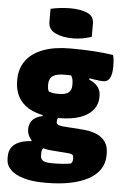

<svg xmlns="http://www.w3.org/2000/svg" viewBox="-65 -840 729 1103"><g transform="rotate(5 300.0 -288.5)"><path d="M114 -81Q114 -102 122.5 -119Q131 -136 148 -147Q165 -158 190 -163V-183L286 -173Q280 -164 277 -155Q274 -146 274 -136Q274 -126 283.5 -121Q293 -116 314 -114L414 -107Q468 -104 503.5 -89.5Q539 -75 557.5 -48.5Q576 -22 576 18V29Q576 74 553.5 109Q531 144 487.5 168Q444 192 382.5 204.5Q321 217 244 217H233Q164 217 114 202.5Q64 188 37.5 161.5Q11 135 11 98V85Q11 55 25 34Q39 13 68 0.5Q97 -12 139 -14V-31L235 -2Q222 7 214.5 14.5Q207 22 204 30Q201 38 201 50V61Q201 76 207.5 85Q214 94 228 98Q242 102 264 102H277Q306 102 331 100Q356 98 376 94Q382 88 384 82Q386 76 386 67V57Q386 48 379.5 43Q373 38 361 37L258 29Q215 26 182.5 11Q150 -4 132 -28Q114 -52 114 -81ZM321 -425 439 -421V-395Q471 -382 488.5 -360Q506 -338 506 -310V-302Q506 -257 479.5 -225Q453 -193 404 -176.5Q355 -160 288 -160Q204 -160 145.5 -181.5Q87 -203 57 -246.5Q27 -290 27 -353V-360Q27 -423 60.5 -469Q94 -515 158.5 -539.5Q223 -564 315 -564Q387 -564 450 -560Q513 -556 563 -548Q567 -534 568.5 -518Q570 -502 570 -483Q570 -439 558 -416Q546 -393 520 -393Q502 -393 474 -397.5Q446 -402 403 -406.5Q360 -411 296 -411Q249 -411 227.5 -396Q206 -381 206 -347V-340Q206 -332 207.5 -324Q209 -316 214 -306Q227 -302 239 -300Q251 -298 270 -298Q309 -298 327 -311.5Q345 -325 345 -354V-362Q345 -374 343 -385Q341 -396 335.5 -406Q330 -416 321 -425ZM182 -781Q195 -784 209 -786.5Q223 -789 237.5 -790.5Q252 -792 266.5 -793Q281 -794 294 -794Q353 -794 392.5 -777.5Q432 -761 432 -717V-641Q419 -637 405.5 -633.5Q392 -630 378 -627.5Q364 -625 350 -624Q336 -623 324 -623Q264 -623 223 -642.5Q182 -662 182 -705Z"/></g></svg>

Font: Recursive Monospace Casual Black
Style: Regular
Weight: 900
Version: Version 1.047